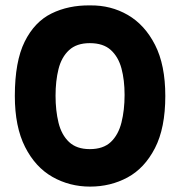

<svg xmlns="http://www.w3.org/2000/svg" viewBox="-20 -691 668 712"><path d="M314 1Q238 1 174.5 -35Q111 -71 73 -146Q35 -221 35 -335Q35 -463 71.5 -536.5Q108 -610 171 -641Q234 -672 314 -671Q391 -672 454 -635.5Q517 -599 555 -524.5Q593 -450 593 -335Q593 -216 554.5 -141.5Q516 -67 453 -33Q390 1 314 1ZM313 -138Q363 -138 391 -164.5Q419 -191 430.5 -237Q442 -283 442 -339Q442 -394 430.5 -437Q419 -480 391 -505.5Q363 -531 313 -531Q264 -531 236 -505Q208 -479 197 -435Q186 -391 186 -336Q186 -281 197 -236Q208 -191 236 -164.5Q264 -138 313 -138Z"/></svg>

Font: Reem Kufi
Style: Regular
Weight: 400
Designer: Khaled Hosny
Version: Version 1.6